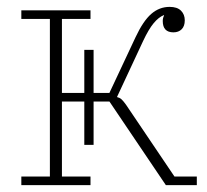

<svg xmlns="http://www.w3.org/2000/svg" viewBox="-20 -538 602 558"><path d="M42 -25H125V-483H42V-508H243V-483H160V-268H225V-393H252V-268H298L374 -430Q396 -477 419.5 -497.5Q443 -518 473 -518Q495 -518 506 -507Q517 -496 517 -479Q517 -462 508 -453Q499 -444 484 -444Q453 -444 453 -477Q453 -486 457 -493L456 -494Q441 -488 426.5 -470.5Q412 -453 396 -419L320 -256Q328 -254 333 -249.5Q338 -245 346 -234L487 -25H552V0H462L298 -243H252V-117H225V-243H160V-25H243V0H42Z"/></svg>

Font: IBM Plex Serif ExtLt
Style: Regular
Weight: 200
Designer: Mike Abbink, Paul van der Laan, Pieter van Rosmalen
Foundry: Bold Monday
Version: Version 3.001